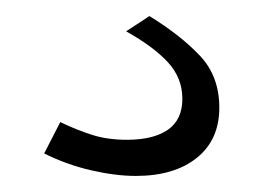

<svg xmlns="http://www.w3.org/2000/svg" viewBox="-20 -39 323 239"><path d="M149 180Q124 180 93.5 173Q63 166 35 152L55 113Q76 123 95 129Q114 135 138 135Q171 135 189 122.5Q207 110 207 84Q207 58 189 38.5Q171 19 137 0L166 -19Q205 5 229 30.5Q253 56 253 95Q253 135 225 157.5Q197 180 149 180Z"/></svg>

Font: Raleway Thin
Style: Regular
Weight: 400
Version: Version 4.026